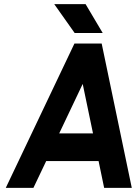

<svg xmlns="http://www.w3.org/2000/svg" viewBox="-20 -911 666 931"><path d="M342 -751H478L395 -891H243ZM267 -264 381 -504 431 -264ZM204 -130H458L485 0H619L473 -700H341L8 0H142Z"/></svg>

Font: Unageo
Style: Bold-Italic
Weight: 700
Designer: Richard Sepsi
Foundry: Richard Sepsi
Version: Version 2.000